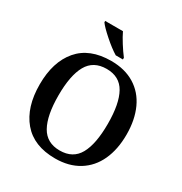

<svg xmlns="http://www.w3.org/2000/svg" viewBox="-211 -1087 1189 1253"><g transform="rotate(30 383.0 -460.5)"><path d="M55 -359Q55 -529 138.5 -627Q222 -725 384 -725Q487 -725 560.5 -680Q634 -635 672 -552Q710 -469 710 -358Q710 -247 672 -164Q634 -81 560 -35.5Q486 10 383 10Q222 10 138.5 -89Q55 -188 55 -359ZM569 -358Q569 -509 525.5 -587Q482 -665 384 -665Q285 -665 241 -587Q197 -509 197 -358Q197 -207 241 -128.5Q285 -50 383 -50Q482 -50 525.5 -128Q569 -206 569 -358ZM218 -921V-931H352Q367 -899 393.5 -857Q420 -815 444 -784V-771H390Q347 -797 292 -845.5Q237 -894 218 -921Z"/></g></svg>

Font: Noto Serif SemiBold
Style: Regular
Weight: 600
Designer: Monotype Design Team
Foundry: Monotype Imaging Inc.
Version: Version 1.001